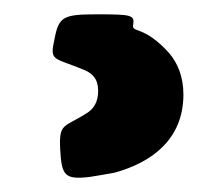

<svg xmlns="http://www.w3.org/2000/svg" viewBox="-20 -23 307 268"><path d="M117 104C117 119 111 129 101 135C70 155 62 148 64 185C66 222 70 228 105 224C118 222 129 220 140 218C191 204 236 172 236 109C236 84 228 65 216 51C180 11 163 24 166 11C168 -2 163 -3 116 -3C68 -3 62 0 56 32C49 63 55 57 96 74C109 79 117 87 117 104Z"/></svg>

Font: Asimov Print
Style: A
Weight: 500
Designer: Google
Version: Version 2.000980: 2014